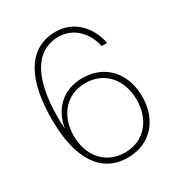

<svg xmlns="http://www.w3.org/2000/svg" viewBox="-175 -851 919 983"><g transform="rotate(-30 284.0 -360.0)"><path d="M297 12C433 12 516 -89 516 -223C516 -357 433 -458 297 -458C180 -458 108 -384 90 -278C78 -464 108 -702 297 -702C383 -702 447 -637 465 -550H497C478 -652 403 -732 297 -732C123 -732 56 -570 56 -353C56 -222 83 -101 158 -36C193 -6 238 12 297 12ZM111 -223C111 -341 183 -428 297 -428C411 -428 483 -341 483 -223C483 -105 411 -18 297 -18C183 -18 111 -105 111 -223Z"/></g></svg>

Font: Aspekta 100
Style: Regular
Weight: 100
Designer: Ivo Dolenc
Version: Version 2.000